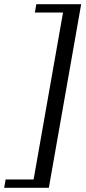

<svg xmlns="http://www.w3.org/2000/svg" viewBox="-77 -700 414 920"><path d="M-57 200 -50 160H84L225 -640H90L97 -680H312L157 200Z"/></svg>

Font: Philosopher
Style: Italic
Weight: 400
Italic angle: -10°
Designer: Jovanny Lemonad
Foundry: Jovanny Lemonad
Version: Version 2.000